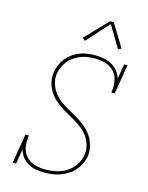

<svg xmlns="http://www.w3.org/2000/svg" viewBox="-140 -1047 879 1140"><g transform="rotate(15 300.0 -476.5)"><path d="M246 8Q219 8 193 3.5Q167 -1 145.5 -13.5Q124 -26 108.5 -46.5Q93 -67 86 -91L71 0H50L80 -181H101Q95 -147 100.5 -113Q106 -79 126.5 -55Q147 -31 179.5 -21Q212 -11 247 -11Q280 -11 313 -18Q346 -25 375.5 -43.5Q405 -62 425 -91.5Q445 -121 450 -154Q455 -184 447.5 -212Q440 -240 424.5 -263.5Q409 -287 387 -304.5Q365 -322 341 -336.5Q317 -351 292 -364.5Q267 -378 244 -394Q221 -410 201 -429.5Q181 -449 167.5 -473Q154 -497 148 -526Q142 -555 147 -585Q151 -608 161 -630.5Q171 -653 186.5 -672Q202 -691 223 -705.5Q244 -720 266.5 -728.5Q289 -737 312.5 -740Q336 -743 359 -743Q386 -743 412.5 -738Q439 -733 461.5 -720.5Q484 -708 500 -688Q516 -668 523 -643L538 -735H559L529 -554H508Q514 -588 509 -622Q504 -656 483 -680Q462 -704 429.5 -714Q397 -724 363 -724Q342 -724 320.5 -721.5Q299 -719 278 -711Q257 -703 238 -690.5Q219 -678 204.5 -661Q190 -644 180.5 -623.5Q171 -603 167 -582Q162 -552 169.5 -523.5Q177 -495 192.5 -472Q208 -449 230 -431Q252 -413 276 -398.5Q300 -384 324.5 -371Q349 -358 372 -342Q395 -326 415 -306.5Q435 -287 449 -262.5Q463 -238 469 -209.5Q475 -181 471 -151Q466 -126 455 -103.5Q444 -81 427 -61.5Q410 -42 388 -28.5Q366 -15 342 -6.5Q318 2 294 5Q270 8 246 8ZM277 -810 260 -824 391 -961H414L499 -822L480 -812L400 -946Z"/></g></svg>

Font: Iosevka Curly Slab ThEx
Style: Italic
Weight: 100
Width: 7
Italic angle: -9°
Monospace: yes
Designer: Belleve Invis
Foundry: Belleve Invis
Version: Version 11.1.0; ttfautohint (v1.8.3)